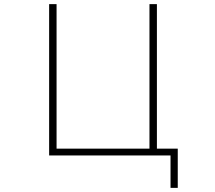

<svg xmlns="http://www.w3.org/2000/svg" viewBox="-20 -753 1040 930"><path d="M841 157H806V0H218V-733H254V-33H704V-733H740V-33H841Z"/></svg>

Font: IBM Plex Sans JP ExtraLight
Style: Regular
Weight: 200
Designer: Mike Abbink; Paul van der Laan; Pieter van Rosmalen; Wujin Sim; Yejin Wi; Jinhee Kim; Boomi Park; Yona Kim; Kichan Ma
Foundry: Sandoll Inc.
Version: Version 1.001